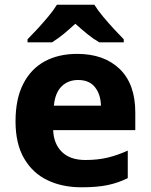

<svg xmlns="http://www.w3.org/2000/svg" viewBox="-20 -786 640 816"><path d="M308 -557Q422 -557 488.5 -493Q555 -429 555 -308V-233H206Q208 -175 243 -140.5Q278 -106 343 -106Q395 -106 437 -116Q479 -126 523 -146V-29Q483 -9 438 0.5Q393 10 326 10Q245 10 182 -20Q119 -50 82.5 -112.5Q46 -175 46 -270Q46 -366 79 -430Q112 -494 170.5 -525.5Q229 -557 308 -557ZM312 -446Q269 -446 241.5 -418.5Q214 -391 209 -337H409Q408 -384 384 -415Q360 -446 312 -446ZM381 -766Q395 -743 418 -715.5Q441 -688 464.5 -662.5Q488 -637 506 -619V-606H402Q376 -621 351.5 -641Q327 -661 300 -685Q274 -661 251 -642Q228 -623 201 -606H97V-619Q116 -638 139.5 -663.5Q163 -689 185.5 -716Q208 -743 222 -766Z"/></svg>

Font: Noto Sans Oriya
Style: Bold
Weight: 700
Designer: Amélie Bonet and Sol Matas
Foundry: Google LLC
Version: Version 2.006; ttfautohint (v1.8.4.7-5d5b)